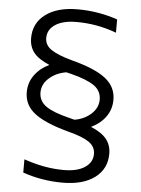

<svg xmlns="http://www.w3.org/2000/svg" viewBox="-59 -786 719 982"><g transform="rotate(5 300.0 -295.0)"><path d="M300 150Q193 150 95 116V48Q150 67 200.5 76Q251 85 300 85Q369 85 408 59Q447 33 447 -10Q447 -48 413.5 -71Q380 -94 305 -113Q186 -145 131.5 -187Q77 -229 77 -295Q77 -344 104.5 -382.5Q132 -421 180 -444Q123 -468 99 -498.5Q75 -529 75 -573Q75 -650 135.5 -695Q196 -740 300 -740Q406 -740 505 -706V-638Q450 -658 400 -666.5Q350 -675 300 -675Q231 -675 191.5 -649.5Q152 -624 152 -580Q152 -543 186.5 -520Q221 -497 295 -477Q414 -446 468 -403.5Q522 -361 522 -295Q522 -246 495 -208Q468 -170 420 -147Q477 -123 501 -92Q525 -61 525 -18Q525 60 464.5 105Q404 150 300 150ZM332 -176Q382 -184 417 -215.5Q452 -247 452 -290Q452 -334 415 -360.5Q378 -387 295 -408Q282 -411 270 -414Q219 -406 183 -374.5Q147 -343 147 -300Q147 -256 184.5 -229.5Q222 -203 305 -183Q319 -180 332 -176Z"/></g></svg>

Font: M PLUS Code Latin 60
Style: Regular
Weight: 400
Width: 7
Monospace: yes
Designer: Coji Morishita
Foundry: UNDERFOREST DESIGN
Version: Version 1.005; ttfautohint (v1.8.3)